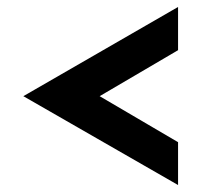

<svg xmlns="http://www.w3.org/2000/svg" viewBox="-20 -517 621 551"><path d="M491 -373 266 -241 491 -109V14L47 -241L491 -497Z"/></svg>

Font: Reem Kufi Medium
Style: Regular
Weight: 500
Designer: Khaled Hosny
Version: Version 1.001